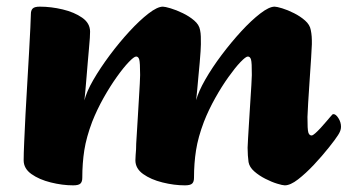

<svg xmlns="http://www.w3.org/2000/svg" viewBox="-20 -544 1045 577"><path d="M199.9 13Q167.5 13 132.7 4.3Q97.9 -4.3 74.5 -20.9Q51.1 -37.5 51.1 -62.3Q51.1 -80.7 52.7 -117Q54.4 -153.3 56.6 -199.6Q58.9 -245.8 62 -294.5Q65.1 -343.2 67.3 -386.4Q69.6 -429.6 71.2 -460.4Q72.8 -491.3 72.8 -501.6Q72.8 -513.2 78.5 -518.6Q84.1 -524 99.7 -524Q133.4 -524 168.3 -515.7Q203.2 -507.4 227 -490.8Q250.7 -474.3 250.7 -448.7Q250.7 -443.7 250 -429.9Q249.2 -416.2 247.3 -397.2Q245.5 -378.2 243.7 -356.2Q242 -334.2 240.1 -312.9Q238.2 -291.5 236.7 -272.9Q235.2 -254.3 233.7 -242.2Q239.7 -267.8 260.3 -303.6Q281 -339.4 309.6 -377.8Q338.2 -416.2 368.9 -449.5Q399.6 -482.8 426.3 -503.4Q453 -524 469.5 -524Q475.8 -524 492.7 -519Q509.7 -514 529.4 -504.4Q549.1 -494.9 563.8 -482.2Q578.5 -469.6 581.2 -454Q583.2 -444.7 583.5 -434.1Q583.7 -423.5 583.7 -411Q583.7 -405.5 582.8 -390.3Q582 -375 580.1 -355.1Q578.2 -335.1 576.2 -313.5Q574.2 -291.9 572.6 -273.5Q571 -255 569.5 -243Q576.2 -268.6 596.8 -304.7Q617.5 -340.9 646.1 -378.9Q674.7 -416.9 705 -449.9Q735.3 -482.8 762.1 -503.4Q788.8 -524 805.3 -524Q811.5 -524 828.1 -519Q844.7 -514 863.6 -504.4Q882.6 -494.9 896.9 -482.2Q911.2 -469.6 913.9 -454Q915.9 -444.7 916.7 -434.1Q917.4 -423.5 917.2 -411Q916.9 -400.9 915 -370.1Q913 -339.4 910.5 -302.6Q908 -265.9 906.1 -234.9Q904.2 -203.9 904 -192.5Q903.8 -154.7 906.6 -145.8Q909.5 -136.9 916.2 -136.9Q920.2 -136.9 927.6 -143.6Q935.1 -150.3 943.7 -159.6Q952.4 -168.9 960 -178.1Q967.5 -187.2 971.8 -191.9Q977.5 -198.5 978.7 -199.7Q979.8 -201 982.5 -201Q989.3 -201 997.1 -188.8Q1004.8 -176.7 1004.8 -162.9Q1004.8 -156.9 1002.5 -150.6Q1000.1 -144.3 995.8 -137.8Q987.6 -124.8 967.8 -100.1Q948.1 -75.3 923.5 -49Q898.8 -22.8 875.7 -4.9Q852.6 13 835.8 13Q829.5 13 813 8Q796.4 3 777.5 -6.7Q758.5 -16.3 744.1 -29Q729.6 -41.7 726.9 -57Q725.6 -66.5 724.9 -77Q724.1 -87.5 724.1 -100Q724.1 -107.2 725.5 -128.9Q726.9 -150.7 728.6 -179.7Q730.3 -208.7 732.2 -237.3Q734.1 -265.8 735.4 -288.1Q736.8 -310.4 736.8 -318.5Q737.1 -356.3 734.3 -365.2Q731.6 -374.1 724.8 -374.1Q718.6 -374.1 702.5 -357.3Q686.5 -340.5 666.5 -312.4Q646.4 -284.4 626.7 -249.2Q606.9 -213.9 592.8 -178Q575.3 -131.8 569.2 -92.8Q563 -53.9 563 -9.4Q563 2.2 557.5 7.6Q552 13 535.7 13Q503.2 13 468.4 4.3Q433.6 -4.3 410.3 -20.9Q386.9 -37.5 386.9 -62.3Q386.9 -69.4 387.6 -77.8Q388.4 -86.2 388.9 -95.4Q389.3 -104.5 389.3 -112Q389.8 -121.3 391.2 -143.1Q392.6 -164.9 394.2 -192.4Q395.8 -220 397.4 -246.2Q399.1 -272.4 400.1 -292.4Q401.1 -312.3 401.1 -318.5Q401.1 -356.3 398.4 -365.2Q395.8 -374.1 389.1 -374.1Q382.8 -374.1 366.8 -357.3Q350.7 -340.5 330.7 -312.4Q310.7 -284.4 290.9 -249.2Q271.2 -213.9 257 -178Q239.6 -131.8 233.4 -92.8Q227.3 -53.9 227.3 -9.4Q227.3 2.2 221.7 7.6Q216.2 13 199.9 13Z"/></svg>

Font: Briem Hand Thin
Style: Regular
Weight: 100
Designer: Gunnlaugur SE Briem, Eben Sorkin
Foundry: Sorkin Type Co.
Version: Version 1.003